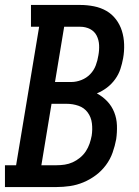

<svg xmlns="http://www.w3.org/2000/svg" viewBox="-42 -755 562 775"><path d="M-22 0V-88H23L116 -647H83V-735H282Q310 -735 337.5 -729.5Q365 -724 387.5 -711Q410 -698 426 -677Q442 -656 450 -630.5Q458 -605 459 -576.5Q460 -548 455 -520Q451 -498 444 -476.5Q437 -455 423 -435.5Q409 -416 390 -401.5Q371 -387 349 -378Q373 -365 391 -346Q409 -327 419 -302Q429 -277 430 -249Q431 -221 427 -193Q422 -166 412.5 -139Q403 -112 385.5 -88.5Q368 -65 344.5 -47.5Q321 -30 294.5 -19Q268 -8 240.5 -4Q213 0 186 0ZM180 -424H246Q266 -424 286.5 -432Q307 -440 322 -455.5Q337 -471 344.5 -491Q352 -511 355 -531Q359 -552 358 -573Q357 -594 348 -611.5Q339 -629 321 -638Q303 -647 282 -647H217ZM186 -88Q203 -88 219.5 -90.5Q236 -93 251.5 -100Q267 -107 281 -118.5Q295 -130 304.5 -144.5Q314 -159 319.5 -175Q325 -191 328 -207Q332 -232 329 -257Q326 -282 312 -301Q298 -320 275 -328Q252 -336 227 -336H166L125 -88Z"/></svg>

Font: Iosevka Slab Semibold Oblique
Style: Regular
Weight: 600
Italic angle: -9°
Monospace: yes
Designer: Belleve Invis
Foundry: Belleve Invis
Version: Version 11.1.1; ttfautohint (v1.8.3)